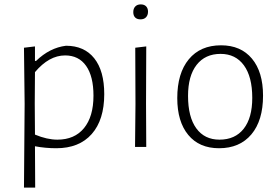

<svg xmlns="http://www.w3.org/2000/svg" viewBox="-20 -668 1266 873"><path d="M454 -240Q454 -123 397 -58.5Q340 6 236 6Q186 6 139 -3L140 185H89L92 -195L89 -451L139 -457V-391H144Q206 -451 280 -460Q363 -460 408.5 -403Q454 -346 454 -240ZM405 -233Q405 -321 371.5 -368.5Q338 -416 276 -416Q203 -416 139 -340L138 -198L139 -56Q194 -33 241 -33Q319 -33 362 -85.5Q405 -138 405 -233Z M596 -195 595 -451 645 -457 644 -198 645 0H594ZM653 -615Q653 -599 644 -589.5Q635 -580 619 -580Q603 -580 594.5 -588.5Q586 -597 586 -613Q586 -629 595 -638.5Q604 -648 620 -648Q636 -648 644.5 -639Q653 -630 653 -615Z M1176 -233Q1176 -120 1123 -57Q1070 6 976 6Q886 6 836 -54.5Q786 -115 786 -222Q786 -335 838.5 -398.5Q891 -462 985 -462Q1075 -462 1125.5 -401.5Q1176 -341 1176 -233ZM835 -232Q835 -136 872.5 -84.5Q910 -33 978 -33Q1049 -33 1088 -82.5Q1127 -132 1127 -223Q1127 -319 1089 -371Q1051 -423 983 -423Q913 -423 874 -373Q835 -323 835 -232Z"/></svg>

Font: Luna Sans Light
Style: Regular
Weight: 300
Designer: Juan Pablo del Peral
Foundry: Huerta Tipografica
Version: Version 2.001; ttfautohint (v1.5)